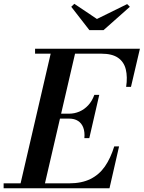

<svg xmlns="http://www.w3.org/2000/svg" viewBox="-66 -1012 772 1032"><path d="M38.5 0 212.5 -750H343.5L169.5 0ZM-46.5 0V-26.5H304.5Q373 -26.5 420 -49.8Q467 -73 497.8 -117.2Q528.5 -161.5 548 -225H574L522.5 0ZM387.5 -269.5Q390.5 -303 381.5 -326.5Q372.5 -350 353.2 -362.2Q334 -374.5 305.5 -374.5H237.5V-401H305.5Q334 -401 360.5 -412.2Q387 -423.5 408 -446Q429 -468.5 441 -502H467.5L414 -269.5ZM612 -545Q620 -598.5 610.2 -638.8Q600.5 -679 568.8 -701.2Q537 -723.5 478.5 -723.5H122.5V-750H686L638 -545ZM414.5 -850 317 -975.5 333.5 -991.5 455 -910 617.5 -990 632 -975.5 490.5 -850Z"/></svg>

Font: Bodoni Moda 9pt SemiBold
Style: Italic
Weight: 600
Italic angle: -13°
Designer: Owen Earl
Foundry: indestructible type
Version: Version 2.004